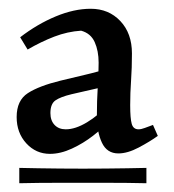

<svg xmlns="http://www.w3.org/2000/svg" viewBox="-20 -699 397 438"><path d="M24 -316Q65 -315 117 -314.5Q169 -314 221 -314.5Q273 -315 314 -316V-281Q273 -282 221 -282Q169 -282 117 -282Q65 -282 24 -281ZM187 -679Q228 -679 254.5 -651Q281 -623 281 -577Q281 -544 279 -515.5Q277 -487 277 -459Q277 -429 280.5 -416.5Q284 -404 296 -404Q302 -404 310 -407Q318 -410 329 -414L340 -389Q322 -376 296.5 -362.5Q271 -349 250 -349Q224 -349 212.5 -373.5Q201 -398 201 -434Q201 -469 203 -501Q205 -533 205 -556Q205 -583 196 -603Q187 -623 165 -629Q134 -627 104 -615.5Q74 -604 43 -586L26 -614Q65 -644 107 -661.5Q149 -679 187 -679ZM241 -547 213 -500Q191 -495 173.5 -491Q156 -487 143 -484Q118 -478 106.5 -470Q95 -462 95 -441Q95 -424 104.5 -414Q114 -404 130 -404Q152 -404 178.5 -420Q205 -436 229 -462L230 -424Q215 -407 192.5 -389.5Q170 -372 144 -360Q118 -348 94 -348Q62 -348 40 -372Q18 -396 18 -432Q18 -470 43.5 -486.5Q69 -503 118 -515Q142 -521 172.5 -528Q203 -535 241 -547Z"/></svg>

Font: Ruwudu Medium
Style: Regular
Weight: 500
Designer: Becca Hirsbrunner Spalinger
Foundry: SIL International
Version: Version 3.000